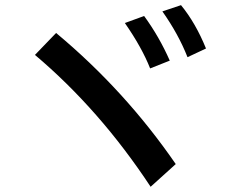

<svg xmlns="http://www.w3.org/2000/svg" viewBox="-20 -779 920 735"><path d="M556.6 -64Q361.8 -359.4 113.8 -568.8L194.8 -652.8Q458.5 -433.1 652.8 -150.9ZM554.7 -517.1Q523.4 -596.7 458 -690.9L531.7 -717.8Q589.8 -638.2 629.9 -546.9ZM697.8 -560.1Q663.1 -648.4 601.6 -735.4L672.9 -759.3Q729 -690.9 768.6 -593.3Z"/></svg>

Font: BIZ UDPGothic
Style: Bold
Weight: 700
Designer: TypeBank Co., Ltd.
Foundry: Morisawa Inc.
Version: Version 1.051